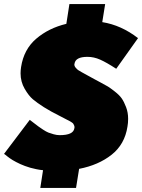

<svg xmlns="http://www.w3.org/2000/svg" viewBox="-34 -820 696 940"><path d="M-14.2 -66.7 111.7 -233.3Q115 -230.8 131.2 -218.3Q147.5 -205.8 154.2 -200.8Q160.8 -195.8 176.7 -185.4Q192.5 -175 203.3 -170.8Q214.2 -166.7 229.2 -162.5Q244.2 -158.3 258.3 -158.3Q325 -158.3 330 -191.7Q330 -192.5 330.4 -194.2Q330.8 -195.8 330.8 -196.7Q330.8 -201.7 328.8 -206.2Q326.7 -210.8 325 -213.8Q323.3 -216.7 317.9 -220.4Q312.5 -224.2 310.8 -225Q309.2 -225.8 301.7 -230L295 -233.3Q286.7 -238.3 262.1 -250.4Q237.5 -262.5 216.7 -274.2Q195.8 -285.8 180 -295.8Q147.5 -316.7 127.1 -333.8Q106.7 -350.8 86.7 -385.4Q66.7 -420 66.7 -460.8Q66.7 -475 69.2 -491.7Q82.5 -578.3 143.3 -630.4Q204.2 -682.5 290.8 -703.3L305.8 -800H480.8L466.7 -711.7Q560 -696.7 641.7 -633.3L535 -483.3Q487.5 -514.2 456.7 -527.9Q425.8 -541.7 394.2 -541.7Q335.8 -541.7 330.8 -508.3Q330.8 -507.5 330.4 -506.2Q330 -505 330 -504.2Q330 -495.8 337.1 -487.9Q344.2 -480 348.3 -477.1Q352.5 -474.2 365.8 -466.7Q384.2 -456.7 398.3 -448.8Q412.5 -440.8 428.8 -432.1Q445 -423.3 457.5 -416.7Q482.5 -403.3 493.8 -396.7Q505 -390 527.9 -372.1Q550.8 -354.2 562.1 -337.9Q573.3 -321.7 583.3 -295.4Q593.3 -269.2 593.3 -238.3Q593.3 -217.5 590 -200Q576.7 -113.3 512.5 -62.5Q448.3 -11.7 353.3 6.7L338.3 100H163.3L176.7 13.3Q160 11.7 143.8 8.3Q127.5 5 114.2 1.2Q100.8 -2.5 87.9 -7.5Q75 -12.5 65.4 -16.7Q55.8 -20.8 45 -26.7Q34.2 -32.5 27.9 -36.2Q21.7 -40 13.3 -45.8Q5 -51.7 2.1 -54.2Q-0.8 -56.7 -7.1 -61.7Q-13.3 -66.7 -14.2 -66.7Z"/></svg>

Font: BoonTook
Style: Italic
Weight: 400
Italic angle: -9°
Designer: Sungsit Sawaiwan
Foundry: FontUni
Version: Version 3.0